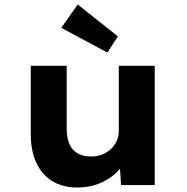

<svg xmlns="http://www.w3.org/2000/svg" viewBox="-20 -824 832 855"><path d="M324 11Q260 11 213.5 -17Q167 -45 142 -98.5Q117 -152 117 -227V-531H277V-253Q277 -212 288.5 -184Q300 -156 325 -141.5Q350 -127 386 -127Q412 -127 434 -135.5Q456 -144 473 -159.5Q490 -175 499.5 -195.5Q509 -216 509 -242V-531H669V0H519L512 -109L541 -121Q530 -86 499 -56Q468 -26 423.5 -7.5Q379 11 324 11ZM458 -590 253 -700 326 -804 505 -662Z"/></svg>

Font: Lexend Exa
Style: Bold
Weight: 700
Designer: Bonnie Shaver-Troup, Thomas Jockin
Foundry: Lexend
Version: Version 1.007